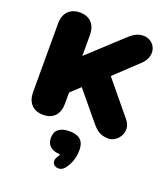

<svg xmlns="http://www.w3.org/2000/svg" viewBox="-171 -800 1067 1217"><g transform="rotate(20 363.0 -192.0)"><path d="M158 10C228 10 265 -34 265 -104V-179L329 -239L483 -53C518 -11 544 9 597 10C659 11 720 -73 664 -142L478 -368L634 -515C709 -586 664 -679 587 -679C544 -679 516 -658 486 -630L265 -426V-566C265 -636 227 -680 158 -680C89 -680 50 -636 50 -566V-104C50 -34 89 10 158 10ZM404 278C437 240 452 190 452 140C452 80 419 50 354 50C289 50 255 77 255 129C255 179 286 206 346 209C343 216 339 224 335 230C298 284 368 319 404 278Z"/></g></svg>

Font: SN Pro Black
Style: Regular
Weight: 900
Designer: Tobias Whetton
Foundry: Supernotes
Version: Version 1.001;Glyphs 3.2 (3249)